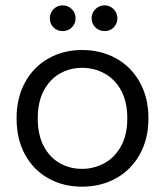

<svg xmlns="http://www.w3.org/2000/svg" viewBox="-20 -695 621 722"><path d="M42.3 -250.1Q42.3 -327.3 74.4 -385.7Q106.5 -444.1 162.7 -475.5Q219 -507 288.6 -507Q359.3 -507 416.4 -475.5Q473.5 -444 505.8 -385.6Q538.2 -327.3 538.2 -250Q538.2 -172.7 505.5 -114.2Q472.7 -55.7 416 -24.4Q359.3 7 288.9 7Q217.5 7 161.7 -24.4Q105.8 -55.7 74 -113.9Q42.3 -172 42.3 -250.1ZM458.7 -250Q458.7 -312.2 435.5 -354.8Q412.2 -397.4 373.1 -418.7Q334.1 -440 288.8 -440Q243.5 -440 205.6 -418.7Q167.8 -397.4 144.9 -354.8Q122 -312.2 122 -249.9Q122 -187.7 144.6 -145.1Q167.1 -102.6 204.9 -81.3Q242.7 -60 288.8 -60Q333.3 -60 372.4 -81.3Q411.4 -102.6 435.1 -145.2Q458.7 -187.8 458.7 -250ZM167.4 -626.1Q167.4 -646.4 181.5 -660.7Q195.6 -674.9 215.2 -674.9Q235.7 -674.9 250 -660.7Q264.2 -646.4 264.2 -626Q264.2 -605.8 250 -591.9Q235.8 -578.1 215.3 -578.1Q194.9 -578.1 181.1 -591.9Q167.4 -605.8 167.4 -626.1ZM324.5 -626.1Q324.5 -646.4 338.8 -660.7Q353 -674.9 373.4 -674.9Q392.9 -674.9 407.2 -660.7Q421.4 -646.4 421.4 -626Q421.4 -605.8 407.5 -591.9Q393.7 -578.1 373.3 -578.1Q353 -578.1 338.8 -591.9Q324.5 -605.8 324.5 -626.1Z"/></svg>

Font: AF Albert Sans Medium
Style: Regular
Weight: 500
Designer: Andreas Rasmussen
Foundry: a.Foundry
Version: Version 1.300;Glyphs 3.2 (3231)